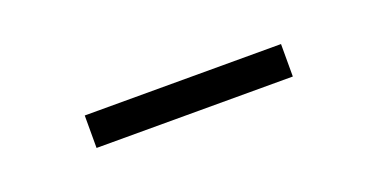

<svg xmlns="http://www.w3.org/2000/svg" viewBox="-20 -805 470 239"><g transform="rotate(-20 215.0 -685.5)"><path d="M85 -664V-707H345V-664Z"/></g></svg>

Font: Noto Serif TC ExtraLight ExtraLight
Style: Regular
Weight: 250
Version: Version 2.003-H1;hotconv 1.1.1;makeotfexe 2.6.0